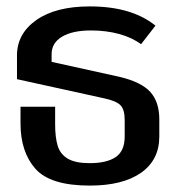

<svg xmlns="http://www.w3.org/2000/svg" viewBox="-20 -564 550 599"><path d="M44 -179V-231H152V-177Q152 -135 160 -109Q168 -83 191.5 -69Q215 -55 260 -55Q313 -55 341 -74Q369 -93 369 -138V-190Q369 -222 356 -235.5Q343 -249 306 -257L33 -317V-391Q33 -459 93.5 -501.5Q154 -544 260 -544Q391 -544 465 -484L420 -426Q392 -447 351.5 -458Q311 -469 264 -469Q206 -469 173.5 -449.5Q141 -430 141 -395V-371L354 -324Q421 -308 449 -277Q477 -246 477 -191V-138Q477 -65 420 -25Q363 15 260 15Q137 15 90.5 -37.5Q44 -90 44 -179Z"/></svg>

Font: Pridi
Style: Regular
Weight: 400
Designer: Katatrad Team
Foundry: CadsonDemak
Version: Version 1.001